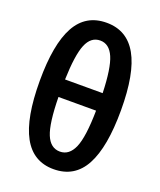

<svg xmlns="http://www.w3.org/2000/svg" viewBox="-143 -855 797 955"><g transform="rotate(20 256.0 -377.5)"><path d="M255 10Q147 10 94 -86.5Q41 -183 41 -380Q41 -574 93.5 -669.5Q146 -765 256 -765Q364 -765 417.5 -670Q471 -575 471 -380Q471 -185 418.5 -87.5Q366 10 255 10ZM157 -429H356Q352 -560 328 -615.5Q304 -671 256 -671Q207 -671 184 -615.5Q161 -560 157 -429ZM255 -83Q304 -83 328.5 -139.5Q353 -196 355 -336H156Q158 -197 181.5 -140Q205 -83 255 -83Z"/></g></svg>

Font: Noto Sans Condensed SemiBold
Style: Regular
Weight: 600
Width: 3
Designer: Monotype Design Team
Foundry: Monotype Imaging Inc.
Version: Version 2.013; ttfautohint (v1.8.4.7-5d5b)